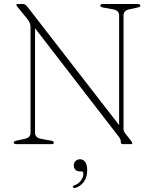

<svg xmlns="http://www.w3.org/2000/svg" viewBox="-20 -720 770 959"><path d="M249 -8.5Q249 0 236.5 0H61Q48.5 0 48.5 -8.5Q48.5 -14.5 62 -17.5L103.5 -26.5Q132.5 -32.5 132.5 -56.5V-585.5Q132.5 -606 115.5 -626.5L68 -685Q61.5 -692.5 61.5 -695.5Q61.5 -700 69.5 -700H94.5Q106.5 -700 117 -686L575 -95V-643.5Q575 -667.5 544.5 -673.5L494 -682.5Q481 -685.5 481 -691.5Q481 -700 493 -700H668.5Q681 -700 681 -691.5Q681 -685.5 667.5 -682.5L626.5 -673.5Q597 -667.5 597 -643.5V-76Q597 -68.5 599.5 -63.5Q602 -58.5 606 -53L633 -18.5Q641 -9 641 -5Q641 0 631 0H594Q583.5 0 583.5 -9Q583.5 -18 581.5 -23.8Q579.5 -29.5 571 -40L155 -579V-56.5Q155 -32.5 185 -26.5L235.5 -17.5Q249 -14.5 249 -8.5ZM378 136Q364.5 136 356.5 127.5Q348.5 119 348.5 106.5Q348.5 93 357.5 84.2Q366.5 75.5 379.5 75.5Q395 75.5 405.2 88.5Q415.5 101.5 415.5 131Q415.5 165 399 187.8Q382.5 210.5 356.5 218.5Q347.5 221 344.5 215Q342 208.5 350.5 206Q372 198.5 384.2 182Q396.5 165.5 396.5 147.5Q396.5 136 386.5 136Z"/></svg>

Font: Fraunces 72pt Soft Thin
Style: Regular
Weight: 100
Version: Version 1.000;[b76b70a41]